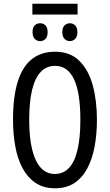

<svg xmlns="http://www.w3.org/2000/svg" viewBox="-20 -1002 590 1032"><path d="M397 -982V-924H154V-982ZM196 -877Q213 -877 224.5 -865.5Q236 -854 236 -829Q236 -805 224.5 -793Q213 -781 196 -781Q178 -781 166.5 -793Q155 -805 155 -829Q155 -854 166.5 -865.5Q178 -877 196 -877ZM355 -877Q372 -877 384 -865.5Q396 -854 396 -829Q396 -805 384 -793Q372 -781 355 -781Q339 -781 327 -793Q315 -805 315 -829Q315 -854 327 -865.5Q339 -877 355 -877ZM501 -358Q501 -281 488.5 -214Q476 -147 449 -96.5Q422 -46 379.5 -18Q337 10 276 10Q214 10 171 -19Q128 -48 101 -98.5Q74 -149 62 -216Q50 -283 50 -359Q50 -481 75 -562Q100 -643 150.5 -683.5Q201 -724 276 -724Q357 -724 406.5 -675Q456 -626 478.5 -543.5Q501 -461 501 -358ZM137 -358Q137 -262 153 -197.5Q169 -133 199.5 -100Q230 -67 275 -67Q320 -67 350.5 -99Q381 -131 396.5 -196Q412 -261 412 -358Q412 -503 378 -575.5Q344 -648 276 -648Q230 -648 199 -615.5Q168 -583 152.5 -518.5Q137 -454 137 -358Z"/></svg>

Font: Noto Sans ExtraCondensed
Style: Regular
Weight: 400
Width: 2
Designer: Monotype Design Team
Foundry: Monotype Imaging Inc.
Version: Version 2.013